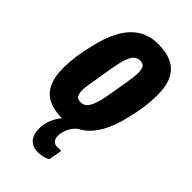

<svg xmlns="http://www.w3.org/2000/svg" viewBox="-228 -609 878 878"><g transform="rotate(45 210.5 -170.0)"><path d="M176 12Q122 12 86 -5.5Q50 -23 32 -60Q14 -97 14 -155Q14 -191 19.5 -232.5Q25 -274 36 -316Q52 -388 79.5 -438Q107 -488 148 -514Q189 -540 244 -540Q299 -540 335 -522Q371 -504 389 -467Q407 -430 407 -372Q407 -335 401.5 -293.5Q396 -252 385 -209Q369 -138 341 -88.5Q313 -39 272.5 -13.5Q232 12 176 12ZM181 -100Q198 -100 210 -110.5Q222 -121 231.5 -146.5Q241 -172 249 -217Q260 -279 265 -311Q270 -343 271.5 -357.5Q273 -372 273 -380Q273 -398 269.5 -408.5Q266 -419 258.5 -423.5Q251 -428 239 -428Q222 -428 210 -417Q198 -406 189 -380.5Q180 -355 172 -309Q162 -247 156.5 -215Q151 -183 149 -168.5Q147 -154 147 -145Q147 -129 151 -118.5Q155 -108 162.5 -104Q170 -100 181 -100ZM205 200Q185 200 168.5 192Q152 184 142 166.5Q132 149 132 120Q132 90 141 66Q150 42 164 22.5Q178 3 194 -12H263L262 -8Q242 6 229 31Q216 56 216 81Q216 100 225 110Q234 120 251 120H276L264 185Q251 193 234.5 196.5Q218 200 205 200Z"/></g></svg>

Font: Archivo ExtraCondensed ExtraBold
Style: Italic
Weight: 800
Width: 2
Italic angle: -10°
Designer: Hector Gatti
Foundry: Omnibus-Type
Version: Version 2.001